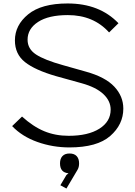

<svg xmlns="http://www.w3.org/2000/svg" viewBox="-20 -840 781 1107"><path d="M436 102Q436 124 427 139L363 247L328 228L363 169L375 159Q326 155 326 102Q326 75 340 60Q354 45 381 45Q408 45 422 60Q436 75 436 102ZM691 -214Q691 -122 615.5 -56Q540 10 380 10Q284 10 195.5 -21.5Q107 -53 50 -113L107 -168Q171 -110 235 -83.5Q299 -57 376 -57Q488 -57 553 -98Q618 -139 618 -208Q618 -258 576 -297.5Q534 -337 451 -360Q442 -363 377 -380.5Q312 -398 303 -401Q182 -436 124 -482Q66 -528 66 -607Q66 -695 142.5 -757.5Q219 -820 370 -820Q554 -820 663 -706L609 -653Q519 -753 371 -753Q260 -753 199.5 -713.5Q139 -674 139 -611Q139 -558 187.5 -526Q236 -494 344 -464Q348 -463 406 -446.5Q464 -430 475 -427Q587 -396 639 -340.5Q691 -285 691 -214Z"/></svg>

Font: Sinkin Sans 300 Light
Style: Regular
Weight: 300
Designer: Keith Bates
Foundry: K-Type
Version: Sinkin Sans (version 1.0)  by Keith Bates   •   © 2014   www